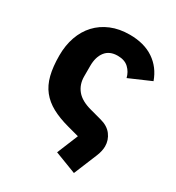

<svg xmlns="http://www.w3.org/2000/svg" viewBox="-171 -643 850 925"><g transform="rotate(30 253.5 -181.0)"><path d="M308 12 245 -5Q189 -20 149.5 -41.5Q110 -63 84.5 -95Q59 -127 47.5 -172.5Q36 -218 36 -281Q36 -337 52.5 -384Q69 -431 100.5 -465Q132 -499 177.5 -518Q223 -537 281 -537Q361 -537 414.5 -501Q468 -465 491 -400L371 -348Q364 -378 342 -399Q320 -420 281 -420Q236 -420 213 -390.5Q190 -361 190 -311V-253Q190 -208 216 -176.5Q242 -145 299 -130L362 -113Q404 -102 425 -74Q446 -46 446 -11Q446 14 434 44L380 175L260 129Z"/></g></svg>

Font: Aneliza ExtraBold
Style: Regular
Weight: 800
Designer: Mike Abbink, Paul van der Laan, Pieter van Rosmalen
Foundry: Bold Monday
Version: Version 3.001;September 8, 2019;FontCreator 11.5.0.2425 64-b